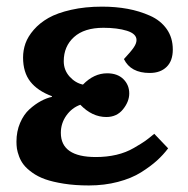

<svg xmlns="http://www.w3.org/2000/svg" viewBox="-20 -547 568 581"><path d="M249 14.2Q207 14.2 173.1 8.8Q139.2 3.4 116.7 -4.6Q94.2 -12.7 77.6 -24.7Q61 -36.6 52 -48.1Q43 -59.6 37.8 -73.5Q32.7 -87.4 31.2 -97.4Q29.8 -107.4 29.8 -118.2Q29.8 -149.4 40.8 -175Q51.8 -200.7 69.1 -216.3Q86.4 -231.9 103.8 -241.2Q121.1 -250.5 137.2 -253.9V-255.9Q93.8 -272 71.8 -300Q49.8 -328.1 49.8 -373Q49.8 -395 57.1 -415.8Q64.5 -436.5 82.3 -457Q100.1 -477.5 126.7 -492.7Q153.3 -507.8 195.3 -517.3Q237.3 -526.9 289.1 -526.9Q330.1 -526.9 366 -520.3Q401.9 -513.7 433.8 -499.5Q465.8 -485.4 484.4 -459.2Q502.9 -433.1 502.9 -397Q502.9 -362.8 484.1 -344.5Q465.3 -326.2 433.1 -326.2Q375.5 -326.2 355 -368.2Q376 -390.6 384.5 -403.1Q393.1 -415.5 393.1 -425.8Q393.1 -444.8 364 -453.9Q335 -462.9 293 -462.9Q234.9 -462.9 203.9 -434.8Q172.9 -406.7 172.9 -361.8Q172.9 -335 190.4 -315.4Q208 -295.9 231 -291Q264.2 -325.2 304.2 -325.2Q335.4 -325.2 353.3 -307.6Q371.1 -290 371.1 -264.2Q371.1 -239.7 352.3 -216.3Q333.5 -192.9 301.8 -192.9Q258.8 -192.9 223.1 -230Q197.3 -220.7 180.7 -197.3Q164.1 -173.8 164.1 -145Q164.1 -71.8 270 -71.8Q303.2 -71.8 332.3 -78.6Q361.3 -85.4 385.3 -99.4Q409.2 -113.3 419.2 -120.4Q429.2 -127.4 446.8 -142.1L488.8 -98.1Q474.1 -78.6 455.1 -61.3Q436 -43.9 407 -25.6Q377.9 -7.3 336.9 3.4Q295.9 14.2 249 14.2Z"/></svg>

Font: Literata Book
Style: Bold Italic
Weight: 700
Italic angle: -3°
Designer: Latin by Veronika Burian and Jose Scaglione. Greek by Irene Vlachou. Cyrillic by Vera Evstafieva
Foundry: TypeTogether
Version: Version 1.003;PS 001.003;hotconv 1.0.88;makeotf.lib2.5.64775